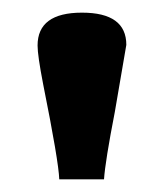

<svg xmlns="http://www.w3.org/2000/svg" viewBox="-20 -743 257 302"><path d="M73.2 -460.9Q72.3 -488.8 47.9 -610.4Q39.1 -655.8 39.1 -671.4Q39.1 -723.1 108.9 -723.1Q178.7 -723.1 178.7 -672.4Q178.7 -671.4 160.6 -566.9Q145.5 -489.3 143.6 -460.9Z"/></svg>

Font: Elstob
Style: Bold
Weight: 700
Designer: Peter S. Baker
Version: Version 1.015